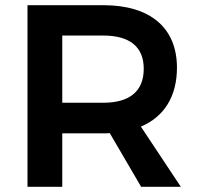

<svg xmlns="http://www.w3.org/2000/svg" viewBox="-20 -720 763 740"><path d="M524 0H677L523 -232C613 -270 662 -349 662 -459C662 -613 559 -700 378 -700H86V0H220V-206H378C387 -206 395 -206 403 -207ZM220 -324V-583H378C478 -583 534 -541 534 -455C534 -367 478 -324 378 -324Z"/></svg>

Font: Montserrat_SPRD_medium Medium
Style: Regular
Weight: 400
Designer: Julieta Ulanovsky edited by Nelly Hempel
Foundry: Julieta Ulanovsky
Version: Version 4.000;PS 004.000;hotconv 1.0.88;makeotf.lib2.5.64775